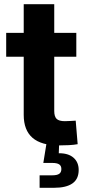

<svg xmlns="http://www.w3.org/2000/svg" viewBox="-20 -685 408 909"><path d="M341.3 -529.3V-416.5H9.3V-529.3ZM92.3 -665H236.8V-159.7Q236.8 -133.3 248 -122.3Q259.3 -111.3 287.1 -111.3Q297.9 -111.3 313.7 -112.3Q329.6 -113.3 338.4 -113.8L347.7 -2.4Q329.6 1 305.9 2.2Q282.2 3.4 259.3 3.4Q175.3 3.4 133.8 -32.7Q92.3 -68.8 92.3 -141.1ZM167.5 204.1V145H227.5Q250 145 260.3 137.9Q270.5 130.9 270.5 115.2Q270.5 100.1 260.3 93.3Q250 86.4 227.5 86.4H185.1L202.6 -21.5H259.8V0L258.3 40.5Q303.2 40 327.9 61.5Q352.5 83 352.5 119.6Q352.5 162.6 323 183.3Q293.5 204.1 235.8 204.1Z"/></svg>

Font: Inter 24pt
Style: Bold
Weight: 700
Designer: Rasmus Andersson
Foundry: rsms
Version: Version 4.001;git-66647c0bb